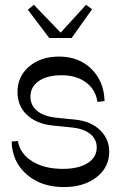

<svg xmlns="http://www.w3.org/2000/svg" viewBox="-20 -760 502 788"><path d="M242.2 7.8Q148.9 7.8 89.4 -44.2Q29.8 -96.2 27.8 -179.2L53.2 -181.2Q62.5 -128.9 112.3 -97.9Q162.1 -66.9 237.8 -66.9Q302.2 -66.9 339.6 -90.6Q377 -114.3 377 -154.8Q377 -188.5 350.3 -210.2Q323.7 -231.9 274.9 -236.8L193.8 -245.1Q129.9 -252 90.8 -288.3Q51.8 -324.7 51.8 -382.8Q51.8 -446.3 99.6 -487.1Q147.5 -527.8 222.2 -527.8Q303.7 -527.8 355.2 -477.1Q406.7 -426.3 409.2 -345.2L379.9 -341.8Q373 -391.6 333.5 -421.4Q293.9 -451.2 232.9 -451.2Q173.8 -451.2 139.4 -427.5Q105 -403.8 105 -363.8Q105 -327.1 132.8 -304.7Q160.6 -282.2 210.9 -276.9L289.1 -269Q352.5 -262.7 390.4 -226.3Q428.2 -189.9 428.2 -137.2Q428.2 -73.2 376.2 -32.7Q324.2 7.8 242.2 7.8ZM182.1 -604 94.2 -720.2 119.1 -740.2 229 -626 333 -740.2 357.9 -722.2 273.9 -604Z"/></svg>

Font: Ribes
Style: Regular
Weight: 400
Designer: Luigi Gorlero
Foundry: Collletttivo
Version: Version 2.100;Glyphs 3.2 (3217)